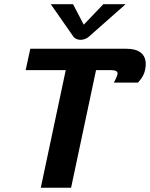

<svg xmlns="http://www.w3.org/2000/svg" viewBox="-20 -878 702 898"><path d="M371.7 -762.5 321.7 -858.3H217.5L319.2 -712.5C319.2 -712.5 329.2 -691.7 356.7 -691.7C384.2 -691.7 402.5 -712.5 402.5 -712.5L567.5 -858.3H463.3ZM100 -550H287.5L170.8 0H312.5L429.2 -550H500C521.7 -550 530 -543.3 530 -534.2C530 -532.5 529.2 -530.8 529.2 -529.2C526.7 -517.5 512.5 -491.7 512.5 -491.7H625C625 -491.7 651.7 -516.7 658.3 -550C660.8 -560 661.7 -570 661.7 -578.3C661.7 -625 630 -650 571.7 -650H121.7Z"/></svg>

Font: BoonHome
Style: Bold Oblique
Weight: 700
Italic angle: -12°
Designer: Sungsit Sawaiwan
Foundry: Sungsit Sawaiwan
Version: Version 0.2